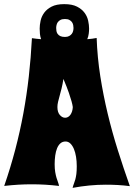

<svg xmlns="http://www.w3.org/2000/svg" viewBox="-28 -886 642 920"><path d="M398.9 -749Q398.9 -737.8 397.2 -724.4Q395.5 -710.9 390.1 -698.2Q414.1 -699.7 435.1 -704.1Q438.5 -610.8 452.6 -520.5Q466.8 -430.2 488 -341.6Q509.3 -252.9 536.6 -166.3Q564 -79.6 594.2 5.9Q564 2 535.9 0.5Q507.8 -1 479 -1Q401.4 -1 319.8 14.2Q322.8 2.4 326.4 -6.6Q330.1 -15.6 333 -26.6Q335.9 -37.6 337.9 -52.2Q339.8 -66.9 339.8 -89.8Q339.8 -113.3 336.4 -134.5Q333 -155.8 326.2 -172.1Q319.3 -188.5 309.3 -198.2Q299.3 -208 286.1 -208Q271.5 -208 261.5 -199.2Q251.5 -190.4 245.4 -175.3Q239.3 -160.2 236.6 -140.6Q233.9 -121.1 233.9 -99.1Q233.9 -77.1 236.6 -61.3Q239.3 -45.4 242.9 -33.7Q246.6 -22 250 -12.9Q253.4 -3.9 254.9 4.9Q221.2 1 188.7 -1Q156.2 -2.9 124 -2.9Q91.8 -2.9 59.3 -1Q26.9 1 -7.8 4.9Q22.5 -83 45.2 -169.4Q67.9 -255.9 84 -343.3Q100.1 -430.7 110.1 -520Q120.1 -609.4 125 -703.1Q134.8 -701.7 145.8 -700.4Q156.7 -699.2 168.9 -698.2Q164.6 -710.9 163.3 -723.9Q162.1 -736.8 162.1 -749Q162.1 -766.1 166.5 -786.6Q170.9 -807.1 183.6 -824.7Q196.3 -842.3 219.2 -854.2Q242.2 -866.2 279.8 -866.2Q317.9 -866.2 341.1 -854.2Q364.3 -842.3 377.2 -824.7Q390.1 -807.1 394.5 -786.6Q398.9 -766.1 398.9 -749ZM320.8 -373Q319.8 -382.3 314.9 -400.4Q310.5 -416 301.8 -441.7Q293 -467.3 275.9 -507.8Q272 -482.4 267.1 -462.6Q262.2 -442.9 257.8 -427Q253.4 -411.1 250.2 -397.9Q247.1 -384.8 247.1 -373Q247.1 -348.6 258.5 -335.2Q270 -321.8 284.2 -321.8Q299.3 -321.8 309.6 -336.4Q319.8 -351.1 320.8 -373ZM324.2 -752Q324.2 -758.3 322.8 -765.9Q321.3 -773.4 316.9 -779.8Q312.5 -786.1 304.4 -790.5Q296.4 -794.9 283.2 -794.9Q270 -794.9 261.7 -790.5Q253.4 -786.1 249 -779.8Q244.6 -773.4 242.9 -765.9Q241.2 -758.3 241.2 -752Q241.2 -745.1 242.4 -737.5Q243.7 -730 248 -723.6Q252.4 -717.3 260.7 -713.1Q269 -709 283.2 -709Q295.4 -709 303.5 -713.4Q311.5 -717.8 316.2 -724.1Q320.8 -730.5 322.5 -738Q324.2 -745.6 324.2 -752Z"/></svg>

Font: Spicy Rice
Style: Regular
Weight: 400
Version: Version 1.000